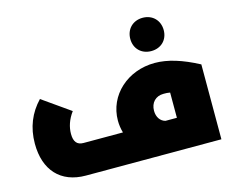

<svg xmlns="http://www.w3.org/2000/svg" viewBox="-112 -991 1403 1154"><g transform="rotate(-15 590.0 -414.0)"><path d="M861 -621C922 -621 965 -663 965 -724C965 -785 922 -828 861 -828C800 -828 757 -785 757 -724C757 -663 800 -621 861 -621ZM861 -547C692 -547 558 -427 558 -269C558 -243 562 -217 569 -193H324C284 -193 265 -216 265 -265C265 -307 279 -352 311 -395L139 -516C75 -449 40 -366 40 -264C40 -100 130 0 287 0H1130V-466C1028 -520 941 -547 861 -547ZM783 -270C783 -320 815 -354 864 -354C879 -354 891 -354 905 -351V-194H834C803 -202 783 -231 783 -270Z"/></g></svg>

Font: Montserrat-Arabic Black
Style: Regular
Weight: 900
Designer: Mohamed Gaber
Foundry: Kief Type Foundry
Version: Version 5.008;PS 005.008;hotconv 1.0.88;makeotf.lib2.5.64775